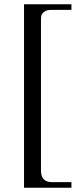

<svg xmlns="http://www.w3.org/2000/svg" viewBox="-20 -712 353 895"><path d="M313 163H92V-692H313V-666H219Q197 -666 185.5 -656.5Q174 -647 172.5 -639Q171 -631 171 -619V83Q171 137 222 137H313Z"/></svg>

Font: GFS Artemisia
Style: Regular
Weight: 400
Designer: Takis Katsoulidis and George D. Matthiopoulos
Foundry: Takis Katsoulidis and George D. Matthiopoulos
Version: Version 1.0